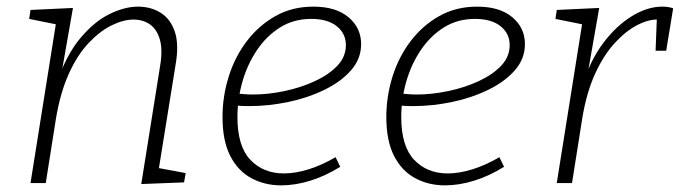

<svg xmlns="http://www.w3.org/2000/svg" viewBox="-20 -552 2050 579"><path d="M406 3 463 -354Q471 -402 462 -433Q453 -464 432 -478.5Q411 -493 383 -493Q352 -493 316.5 -475.5Q281 -458 247 -422Q213 -386 187.5 -329.5Q162 -273 149 -196L118 0H72L152 -502L167 -475L68 -495L72 -522L200 -528L163 -317L150 -299Q179 -385 221.5 -436Q264 -487 310 -509.5Q356 -532 396 -532Q435 -532 464.5 -513.5Q494 -495 507 -457Q520 -419 510 -360L457 -31L438 -49L540 -30L535 -2Z M828 7Q778 7 737.5 -15Q697 -37 674 -82.5Q651 -128 651 -199Q651 -261 669.5 -320.5Q688 -380 724 -427.5Q760 -475 810.5 -503.5Q861 -532 925 -532Q993 -532 1031 -500Q1069 -468 1069 -419Q1069 -375 1039 -340.5Q1009 -306 959 -281.5Q909 -257 849.5 -244.5Q790 -232 731 -232Q719 -232 709 -232.5Q699 -233 689 -234L693 -270Q705 -269 717.5 -268Q730 -267 743 -267Q789 -267 838.5 -277.5Q888 -288 930 -307.5Q972 -327 997.5 -354Q1023 -381 1023 -416Q1023 -451 995.5 -473Q968 -495 918 -495Q866 -495 825 -469.5Q784 -444 755 -401Q726 -358 711 -305.5Q696 -253 696 -199Q696 -111 735 -70Q774 -29 836 -29Q871 -29 911 -41.5Q951 -54 992 -78L1006 -49Q961 -21 915.5 -7Q870 7 828 7Z M1322 7Q1272 7 1231.5 -15Q1191 -37 1168 -82.5Q1145 -128 1145 -199Q1145 -261 1163.5 -320.5Q1182 -380 1218 -427.5Q1254 -475 1304.5 -503.5Q1355 -532 1419 -532Q1487 -532 1525 -500Q1563 -468 1563 -419Q1563 -375 1533 -340.5Q1503 -306 1453 -281.5Q1403 -257 1343.5 -244.5Q1284 -232 1225 -232Q1213 -232 1203 -232.5Q1193 -233 1183 -234L1187 -270Q1199 -269 1211.5 -268Q1224 -267 1237 -267Q1283 -267 1332.5 -277.5Q1382 -288 1424 -307.5Q1466 -327 1491.5 -354Q1517 -381 1517 -416Q1517 -451 1489.5 -473Q1462 -495 1412 -495Q1360 -495 1319 -469.5Q1278 -444 1249 -401Q1220 -358 1205 -305.5Q1190 -253 1190 -199Q1190 -111 1229 -70Q1268 -29 1330 -29Q1365 -29 1405 -41.5Q1445 -54 1486 -78L1500 -49Q1455 -21 1409.5 -7Q1364 7 1322 7Z M1659 0 1739 -502 1754 -475 1655 -495 1659 -522 1787 -528 1750 -317 1738 -298Q1760 -370 1799 -422Q1838 -474 1885 -503Q1932 -532 1977 -532Q1996 -532 2010 -527L1989 -399H1957L1961 -502L1969 -493Q1939 -495 1904 -477.5Q1869 -460 1835 -423.5Q1801 -387 1775 -330.5Q1749 -274 1736 -196L1705 0Z"/></svg>

Font: Bitter Thin Light
Style: Italic
Weight: 300
Italic angle: -9°
Version: Version 2.002